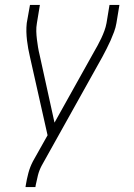

<svg xmlns="http://www.w3.org/2000/svg" viewBox="-20 -550 540 775"><path d="M83 205 84 198Q88 173 94.5 148.5Q101 124 113 101L172 -4L101 -320Q97 -337 94 -353.5Q91 -370 89 -387Q87 -404 86.5 -421.5Q86 -439 88 -457L101 -530H141L129 -457Q126 -440 126.5 -423.5Q127 -407 129 -391Q131 -375 133.5 -359.5Q136 -344 140 -328L200 -55L358 -338Q366 -352 374 -366.5Q382 -381 389 -396Q396 -411 401.5 -426Q407 -441 410 -457L422 -530H462L450 -457Q447 -439 440.5 -421.5Q434 -404 426.5 -387Q419 -370 410.5 -353.5Q402 -337 393 -320L148 119Q138 138 133 158Q128 178 124 198L123 205Z"/></svg>

Font: Iosevka Curly XLtObl
Style: Regular
Weight: 200
Italic angle: -9°
Monospace: yes
Designer: Belleve Invis
Foundry: Belleve Invis
Version: Version 11.1.0; ttfautohint (v1.8.3)